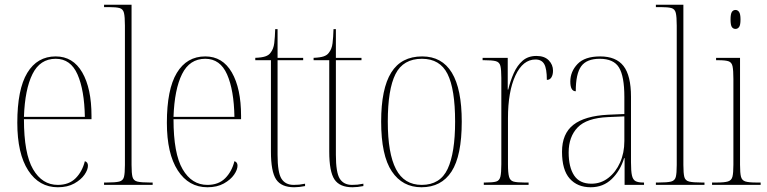

<svg xmlns="http://www.w3.org/2000/svg" viewBox="-20 -780 3236 810"><path d="M224 10Q145 10 99 -61Q53 -132 53 -262Q53 -403 95 -472.5Q137 -542 215 -542Q288 -542 327 -474.5Q366 -407 366 -291V-277H81Q81 -132 119.5 -66Q158 0 224 0Q271 0 299 -28Q327 -56 338 -100Q351 -96 351 -81Q351 -64 336.5 -43Q322 -22 293.5 -6Q265 10 224 10ZM338 -287Q336 -400 307 -466Q278 -532 215 -532Q149 -532 117 -467.5Q85 -403 81 -287Z M419 0V-10H430Q467 -10 483 -14Q499 -18 503 -33.5Q507 -49 507 -84V-672Q507 -709 503 -725.5Q499 -742 484.5 -746Q470 -750 440 -750H419V-760H535V-84Q535 -49 539 -33.5Q543 -18 559.5 -14Q576 -10 612 -10H624V0Z M855 10Q776 10 730 -61Q684 -132 684 -262Q684 -403 726 -472.5Q768 -542 846 -542Q919 -542 958 -474.5Q997 -407 997 -291V-277H712Q712 -132 750.5 -66Q789 0 855 0Q902 0 930 -28Q958 -56 969 -100Q982 -96 982 -81Q982 -64 967.5 -43Q953 -22 924.5 -6Q896 10 855 10ZM969 -287Q967 -400 938 -466Q909 -532 846 -532Q780 -532 748 -467.5Q716 -403 712 -287Z M1221 10Q1167 10 1145 -23Q1123 -56 1123 -141V-526H1057V-536Q1084 -537 1099 -542Q1114 -547 1121 -557Q1134 -573 1137 -598Q1140 -623 1141 -657H1151V-536H1259V-526H1151V-127Q1151 -52 1167.5 -26Q1184 0 1219 0Q1232 0 1242 -1Q1252 -2 1267 -5V5Q1242 10 1221 10Z M1467 10Q1413 10 1391 -23Q1369 -56 1369 -141V-526H1303V-536Q1330 -537 1345 -542Q1360 -547 1367 -557Q1380 -573 1383 -598Q1386 -623 1387 -657H1397V-536H1505V-526H1397V-127Q1397 -52 1413.5 -26Q1430 0 1465 0Q1478 0 1488 -1Q1498 -2 1513 -5V5Q1488 10 1467 10Z M1758 10Q1678 10 1633 -57Q1588 -124 1588 -267Q1588 -406 1630.5 -474Q1673 -542 1761 -542Q1928 -542 1928 -267Q1928 -123 1885 -56.5Q1842 10 1758 10ZM1759 0Q1837 0 1868.5 -67.5Q1900 -135 1900 -267Q1900 -404 1868 -468Q1836 -532 1760 -532Q1681 -532 1648.5 -467.5Q1616 -403 1616 -267Q1616 -133 1650.5 -66.5Q1685 0 1759 0Z M2021 0V-10H2028Q2059 -10 2073 -14Q2087 -18 2091 -34.5Q2095 -51 2095 -87V-451Q2095 -486 2091 -502Q2087 -518 2071.5 -522Q2056 -526 2023 -526H2016V-536H2122V-402H2124Q2133 -439 2147.5 -471.5Q2162 -504 2185 -524Q2208 -544 2243 -544Q2277 -544 2295 -525.5Q2313 -507 2313 -482Q2313 -465 2306.5 -454Q2300 -443 2287 -443Q2287 -490 2276 -509.5Q2265 -529 2239 -529Q2186 -529 2154.5 -461.5Q2123 -394 2123 -281V-87Q2123 -51 2127.5 -34.5Q2132 -18 2146.5 -14Q2161 -10 2192 -10H2210V0Z M2472 10Q2416 10 2383.5 -26.5Q2351 -63 2351 -140Q2351 -216 2399 -253.5Q2447 -291 2545 -296L2614 -299V-371Q2614 -458 2591.5 -495Q2569 -532 2510 -532Q2455 -532 2432 -500.5Q2409 -469 2409 -395Q2386 -395 2386 -436Q2386 -478 2416.5 -510Q2447 -542 2512 -542Q2579 -542 2610.5 -501.5Q2642 -461 2642 -372V-95Q2642 -58 2646 -40Q2650 -22 2661 -16Q2672 -10 2693 -10H2697V0H2615V-113H2613Q2597 -60 2561 -25Q2525 10 2472 10ZM2475 -5Q2515 -5 2546.5 -29.5Q2578 -54 2596 -94.5Q2614 -135 2614 -185V-289L2545 -286Q2455 -282 2417 -242.5Q2379 -203 2379 -137Q2379 -75 2402 -40Q2425 -5 2475 -5Z M2747 0V-10H2758Q2795 -10 2811 -14Q2827 -18 2831 -33.5Q2835 -49 2835 -84V-672Q2835 -709 2831 -725.5Q2827 -742 2812.5 -746Q2798 -750 2768 -750H2747V-760H2863V-84Q2863 -49 2867 -33.5Q2871 -18 2887.5 -14Q2904 -10 2940 -10H2952V0Z M3083 -658Q3073 -658 3067.5 -666Q3062 -674 3062 -698Q3062 -721 3067.5 -729.5Q3073 -738 3083 -738Q3092 -738 3098 -729.5Q3104 -721 3104 -698Q3104 -674 3098 -666Q3092 -658 3083 -658ZM2984 0V-10H3004Q3036 -10 3051 -14.5Q3066 -19 3070 -34.5Q3074 -50 3074 -85V-447Q3074 -483 3070.5 -500Q3067 -517 3053.5 -521.5Q3040 -526 3010 -526H3001V-536H3102V-85Q3102 -50 3106 -34.5Q3110 -19 3124.5 -14.5Q3139 -10 3171 -10H3189V0Z"/></svg>

Font: Noto Serif Display Condensed Thin
Style: Regular
Weight: 100
Width: 3
Designer: Monotype Design Team
Foundry: Monotype Imaging Inc.
Version: Version 2.009